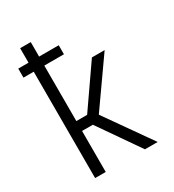

<svg xmlns="http://www.w3.org/2000/svg" viewBox="-178 -838 855 941"><g transform="rotate(-30 250.0 -367.5)"><path d="M82 0V-602H24V-653H82V-735H142V-653H253V-602H142V-288H203L364 -520H436L253 -260L436 0H364L203 -232H142V0Z"/></g></svg>

Font: Iosevka Fixed Light
Style: Regular
Weight: 300
Monospace: yes
Designer: Belleve Invis
Foundry: Belleve Invis
Version: Version 32.3.0